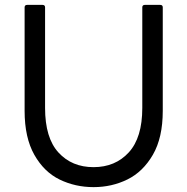

<svg xmlns="http://www.w3.org/2000/svg" viewBox="-20 -754 769 788"><path d="M81 -299V-724Q81 -734 92 -734H154Q165 -734 165 -724V-311Q165 -188 220 -128Q275 -68 364 -68Q453 -68 508.5 -128.5Q564 -189 564 -311V-724Q564 -734 575 -734H637Q648 -734 648 -724V-299Q648 -189 607.5 -119Q567 -49 503 -17.5Q439 14 364 14Q289 14 225 -17Q161 -48 121 -118.5Q81 -189 81 -299Z"/></svg>

Font: LINE Seed Sans KR Regular
Style: Regular
Weight: 400
Designer: LINE VX Design & Sandoll Inc & Dalton Maag Ltd
Foundry: Sandoll Inc.
Version: Version 1.000